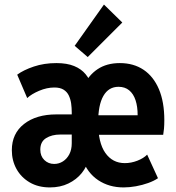

<svg xmlns="http://www.w3.org/2000/svg" viewBox="-20 -819 775 847"><path d="M200.3 7.8Q148.7 7.8 110.9 -14.4Q73.1 -36.6 52.6 -73.8Q32.2 -111.1 32.2 -156.3Q32.2 -230.2 86.2 -272.2Q140.2 -314.3 228.6 -314.3H318.7V-225.5H246Q208.5 -225.5 183.2 -209.6Q157.8 -193.7 157.8 -158.9Q157.8 -130.5 175.5 -113.1Q193.3 -95.8 219.1 -95.8Q240 -95.8 257.6 -107Q275.2 -118.2 285.9 -138.6Q296.5 -159 296.5 -187.2V-323.8Q296.5 -343 293.9 -362.2Q291.2 -381.3 283.6 -397.5Q276 -413.6 260.7 -423.3Q245.3 -433 219.9 -433Q186.8 -433 152.7 -418.5Q118.7 -404 100 -386.4L55.9 -489.6Q83.6 -510.1 129.1 -525.4Q174.5 -540.7 228.8 -540.7Q275.3 -540.7 307 -527.7Q338.7 -514.8 357.9 -491.3Q377.2 -467.9 386.3 -435.7H346.2Q370.2 -487 410.5 -513.8Q450.8 -540.7 508.4 -540.7Q569.3 -540.7 613.3 -511.2Q657.2 -481.7 681.1 -425.5Q704.9 -369.3 704.9 -288.8Q704.9 -266.8 703.4 -250.9Q701.9 -234.9 699.9 -224.4H388.8L388.4 -310.5H587.2Q587.3 -348.6 578 -376.8Q568.7 -405.1 549.8 -420.6Q531 -436.1 502.9 -436.1Q459.2 -436.1 436.1 -396Q413 -355.8 413 -278.5Q413 -189.2 444.7 -144.3Q476.4 -99.4 530.6 -99.4Q558.6 -99.4 586.1 -110.1Q613.6 -120.9 629.2 -136.9L676.9 -32.9Q659.4 -20.9 633.9 -11.7Q608.3 -2.5 579.7 2.7Q551.2 7.8 525.3 7.8Q461.3 7.8 413.4 -24Q365.5 -55.8 343.1 -117L371.4 -117.5Q363.5 -84 340.6 -55.5Q317.6 -27 281.8 -9.6Q246 7.8 200.3 7.8ZM367 -567.3 309.4 -616.8 438.6 -798.9 519.5 -719.7Z"/></svg>

Font: Reddit Sans Condensed
Style: Regular
Weight: 400
Designer: Stephen Hutchings
Foundry: Reddit
Version: Version 1.014